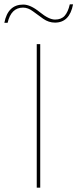

<svg xmlns="http://www.w3.org/2000/svg" viewBox="-70 -863 356 883"><path d="M266 -843Q250 -759 183 -759Q154 -759 129 -776.5Q104 -794 81.5 -811Q59 -828 36 -828Q-19 -828 -35 -758H-50Q-34 -842 37 -842Q70 -842 112.5 -807.5Q155 -773 183 -773Q212 -773 227.5 -790.5Q243 -808 251 -843ZM115 -660V0H99V-660Z"/></svg>

Font: Elaine Sans Thin
Style: Regular
Weight: 250
Designer: Wei Huang
Foundry: Wei Huang
Version: Version 2.001;December 24, 2019;FontCreator 12.0.0.2547 64-b